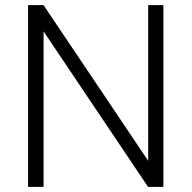

<svg xmlns="http://www.w3.org/2000/svg" viewBox="-20 -731 750 751"><path d="M89.8 0ZM619.1 0H559.1L150.4 -608.4V0H89.8V-710.9H150.4L559.6 -102.1V-710.9H619.1Z"/></svg>

Font: Roboto Light
Style: Regular
Weight: 300
Designer: Google
Version: Version 2.134; 2016; ttfautohint (v1.6)